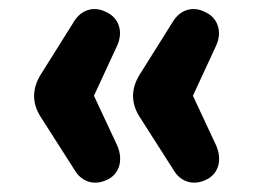

<svg xmlns="http://www.w3.org/2000/svg" viewBox="-20 -476 554 421"><path d="M213 -81C242 -93 251 -125 237 -157L186 -266L236 -374C252 -407 240 -438 212 -450C186 -463 159 -455 143 -430L69 -312C50 -281 50 -250 69 -220L145 -101C160 -77 187 -69 213 -81ZM430 -81C459 -93 468 -125 454 -157L403 -266L453 -374C469 -407 457 -438 429 -450C403 -463 376 -455 360 -430L286 -312C267 -281 267 -250 286 -220L362 -101C377 -77 404 -69 430 -81Z"/></svg>

Font: SN Pro
Style: Bold
Weight: 700
Designer: Tobias Whetton
Foundry: Supernotes
Version: Version 1.003;Glyphs 3.3 (3324)